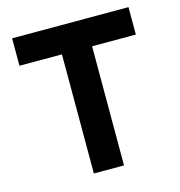

<svg xmlns="http://www.w3.org/2000/svg" viewBox="-104 -793 831 886"><g transform="rotate(-15 311.0 -350.0)"><path d="M236 0V-569H33V-700H589V-569H380V0Z"/></g></svg>

Font: Lexend SemiBold
Style: Regular
Weight: 600
Designer: Bonnie Shaver-Troup, Thomas Jockin
Foundry: Lexend
Version: Version 1.005; ttfautohint (v1.8.3)